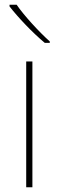

<svg xmlns="http://www.w3.org/2000/svg" viewBox="-20 -786 247 806"><path d="M50 -766H20V-759C55 -714 115 -650 168 -606H189V-612C144 -652 79 -723 50 -766ZM116 0V-528H90V0Z"/></svg>

Font: Noto Sans Thai Looped Thin
Style: Regular
Weight: 100
Designer: Sasikarn Vongin, Ben Mitchell
Foundry: The Fontpad Ltd
Version: Version 1.001